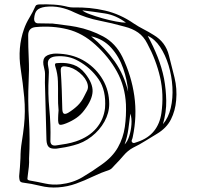

<svg xmlns="http://www.w3.org/2000/svg" viewBox="-20 -807 960 872"><path d="M73 -89Q73 -126 79 -162.5Q85 -199 89 -236Q96 -301 90 -365.5Q84 -430 74 -494Q59 -590 89 -675Q98 -701 113.5 -726.5Q129 -752 141 -779Q143 -784 149 -785.5Q155 -787 161 -787Q193 -788 225 -786Q257 -784 288 -776Q300 -773 314 -773Q388 -775 457 -759Q526 -743 588 -700Q609 -686 632.5 -674Q656 -662 678 -648Q732 -616 747 -556Q760 -506 772.5 -455Q785 -404 780 -351Q776 -304 756.5 -265Q737 -226 694 -200Q667 -184 640 -167Q613 -150 584 -136Q560 -123 541 -100.5Q522 -78 502 -58Q496 -52 490.5 -45.5Q485 -39 478 -36Q439 -23 401.5 -5Q364 13 325.5 27Q287 41 244 44Q203 47 163 37Q123 27 82 22Q71 20 69 11Q67 2 67 -7Q69 -27 70.5 -47.5Q72 -68 73 -89ZM219 -700Q246 -696 273 -693Q300 -690 326 -685Q392 -672 448.5 -641.5Q505 -611 536 -548Q577 -463 590 -371.5Q603 -280 583 -185Q582 -179 579 -172Q576 -165 581 -160Q586 -156 592.5 -158.5Q599 -161 606 -163Q653 -179 679.5 -212Q706 -245 713 -293Q725 -378 707 -456.5Q689 -535 649 -609Q633 -641 607.5 -659Q582 -677 546 -686Q489 -702 430.5 -713.5Q372 -725 317 -751Q287 -766 254 -773Q221 -780 186 -776Q159 -772 148 -760.5Q137 -749 135 -722Q135 -700 156 -701Q172 -701 187.5 -700.5Q203 -700 219 -700ZM354 -760Q362 -752 387.5 -742.5Q413 -733 445 -724Q477 -715 506.5 -709.5Q536 -704 552 -704Q507 -738 456 -746Q405 -754 354 -760ZM112 -87Q113 -70 111 -49.5Q109 -29 106 -9Q105 -2 104.5 4.5Q104 11 116 13Q151 19 185 26.5Q219 34 255 30Q310 24 354 -2Q398 -28 441 -59Q491 -94 515.5 -137.5Q540 -181 547 -231Q554 -281 552 -333Q548 -415 511 -482Q474 -549 413 -604Q355 -657 286.5 -674Q218 -691 142 -684Q108 -681 108 -646Q108 -594 110.5 -541.5Q113 -489 110 -436Q106 -350 111.5 -263Q117 -176 112 -87ZM651 -644Q677 -596 696 -548Q715 -500 725 -450Q734 -401 735 -350Q736 -299 720 -243Q745 -272 755.5 -316.5Q766 -361 763 -412Q760 -463 745.5 -510.5Q731 -558 707 -594Q683 -630 651 -644ZM562 -390Q558 -443 539.5 -496.5Q521 -550 485 -590Q449 -630 394 -642Q457 -590 500.5 -528.5Q544 -467 562 -390ZM252 -563Q318 -559 368 -527Q418 -495 447 -445Q476 -395 476 -335Q476 -294 454.5 -255Q433 -216 396 -187Q359 -158 314 -147Q277 -137 237 -132Q212 -130 202 -139Q192 -148 191 -172Q189 -237 187.5 -302Q186 -367 184 -432Q184 -449 184.5 -466Q185 -483 180 -500Q172 -529 181.5 -544Q191 -559 222 -563Q232 -564 240.5 -563.5Q249 -563 252 -563ZM457 -316Q463 -396 427.5 -447.5Q392 -499 336 -530Q291 -556 234 -551Q213 -549 203.5 -538.5Q194 -528 199 -505Q202 -492 202 -479.5Q202 -467 201 -453Q197 -383 204 -312.5Q211 -242 209 -171Q207 -141 238 -147Q260 -150 282 -154Q304 -158 325 -165Q384 -185 417.5 -224.5Q451 -264 457 -316ZM246 -306Q243 -337 243.5 -370Q244 -403 243 -437.5Q242 -472 231 -506Q227 -519 235.5 -520Q244 -521 250 -521Q284 -523 314 -512.5Q344 -502 366 -474Q402 -429 400.5 -391.5Q399 -354 364 -308Q348 -286 327 -271.5Q306 -257 281 -247Q256 -237 249.5 -241.5Q243 -246 244 -272Q244 -278 244.5 -285.5Q245 -293 246 -306ZM280 -505Q270 -507 262.5 -504Q255 -501 256 -484Q259 -441 260.5 -397.5Q262 -354 263 -310Q264 -293 271 -290.5Q278 -288 290 -295Q313 -309 331.5 -326.5Q350 -344 362 -369Q369 -383 375.5 -395.5Q382 -408 378 -424Q371 -452 341.5 -476.5Q312 -501 280 -505ZM546 -151Q559 -164 567 -189Q575 -214 577 -242Q579 -270 572 -291Q568 -256 563 -220.5Q558 -185 546 -151Z"/></svg>

Font: Rock 3D
Style: Regular
Weight: 400
Version: Version 1.000